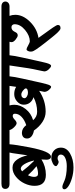

<svg xmlns="http://www.w3.org/2000/svg" viewBox="764 -1466 1005 2572"><g transform="rotate(-90 1266.0 -179.5)"><path d="M91 -662H743Q777 -662 794 -647Q811 -632 811 -609.5Q811 -587 793.5 -570.5Q776 -554 743 -554H620Q615 -473 578 -283Q523 1 453 1Q434 1 423.5 -16Q413 -33 413 -53Q413 -73 415 -97.5Q417 -122 417 -126Q322 -67 211 -67Q63 -67 63 -219Q63 -285 95 -353Q127 -421 184 -467.5Q241 -514 306 -514Q371 -514 413.5 -454.5Q456 -395 470 -313Q478 -349 489 -432Q502 -530 509 -554H91Q57 -554 39.5 -569.5Q22 -585 22 -610Q22 -662 91 -662ZM292 -403Q277 -403 257 -385Q320 -302 397 -225L402 -228Q385 -302 355 -352.5Q325 -403 292 -403ZM183 -224Q183 -172 224 -172Q274 -172 326 -192Q263 -243 205 -307Q183 -260 183 -224Z M482 132Q482 113 468 101.5Q454 90 435 90Q416 90 405 97Q394 104 381.5 104Q369 104 348 91.5Q327 79 327 68Q327 44 365 25Q403 6 434 6Q499 6 537 42.5Q575 79 575 134Q575 212 495.5 257.5Q416 303 310 303Q235 303 165 282Q95 261 56 233.5Q17 206 17 182Q17 154 50 154Q73 154 137 184Q162 195 211 204Q260 213 326.5 213Q393 213 437.5 192Q482 171 482 132Z M738 -662H1643Q1677 -662 1694 -647Q1711 -632 1711 -609.5Q1711 -587 1693.5 -570.5Q1676 -554 1643 -554H1530Q1524 -489 1500 -383Q1476 -277 1463.5 -219Q1451 -161 1444 -130.5Q1437 -100 1427 -64Q1410 3 1389 3Q1372 3 1347 -27Q1322 -57 1322 -88Q1322 -97 1336 -157Q1206 -70 1056 -70Q985 -70 919.5 -112.5Q854 -155 804 -227Q756 -235 726.5 -259Q697 -283 697 -318.5Q697 -354 718.5 -371Q740 -388 773 -388Q832 -388 876 -330Q944 -352 986.5 -392Q1029 -432 1029 -481Q1029 -511 999 -511Q977 -511 950 -485Q923 -459 902 -459Q881 -459 848.5 -492Q816 -525 811 -554H738Q704 -554 686.5 -569.5Q669 -585 669 -610Q669 -662 738 -662ZM1237 -353.5Q1237 -336 1260 -321.5Q1283 -307 1309 -307Q1335 -307 1351.5 -314Q1368 -321 1368 -336Q1368 -351 1339 -373.5Q1310 -396 1286.5 -396Q1263 -396 1250 -383.5Q1237 -371 1237 -353.5ZM1149 -489Q1149 -411 1092 -338Q1035 -265 942 -238Q989 -184 1055 -184Q1159 -184 1251 -233Q1206 -245 1178 -280Q1150 -315 1150 -364.5Q1150 -414 1193 -452.5Q1236 -491 1292 -491Q1348 -491 1389 -465L1402 -554H1140Q1149 -524 1149 -489Z M1574 -662H1925Q1959 -662 1976 -647Q1993 -632 1993 -609.5Q1993 -587 1975.5 -570.5Q1958 -554 1925 -554H1812Q1806 -489 1782 -383Q1758 -277 1745.5 -219Q1733 -161 1726 -130.5Q1719 -100 1710 -64Q1692 3 1671 3Q1653 3 1624.5 -27.5Q1596 -58 1596 -88Q1596 -97 1604 -130Q1634 -265 1639 -306Q1650 -385 1676 -554H1574Q1540 -554 1522.5 -569.5Q1505 -585 1505 -610Q1505 -662 1574 -662Z M1884 -662H2464Q2498 -662 2515 -647Q2532 -632 2532 -609.5Q2532 -587 2514.5 -570.5Q2497 -554 2464 -554H2340Q2354 -518 2354 -477Q2354 -373 2260.5 -279Q2167 -185 2045 -166Q2067 -136 2077.5 -121Q2088 -106 2111 -74Q2134 -42 2150 -20Q2166 2 2183 27Q2218 78 2218 94Q2218 129 2176 129Q2159 129 2140.5 112Q2122 95 2111.5 84.5Q2101 74 2083.5 52.5Q2066 31 2055 18Q1894 -181 1870 -232Q1861 -248 1861 -269Q1861 -290 1870 -308Q1879 -326 1892.5 -326Q1906 -326 1944.5 -304Q1983 -282 1998 -282Q2074 -282 2151 -346Q2228 -410 2228 -486Q2228 -503 2217.5 -515.5Q2207 -528 2189 -528Q2151 -528 2132 -494Q2131 -493 2125.5 -482Q2120 -471 2117.5 -467.5Q2115 -464 2109 -456Q2099 -444 2078.5 -444Q2058 -444 2023 -472Q1988 -500 1988 -526Q1988 -539 1993 -554H1884Q1850 -554 1832.5 -569.5Q1815 -585 1815 -610Q1815 -662 1884 -662Z"/></g></svg>

Font: Kalam
Style: Bold
Weight: 700
Version: Version 2.001;PS 1.0;hotconv 1.0.79;makeotf.lib2.5.61930; tt